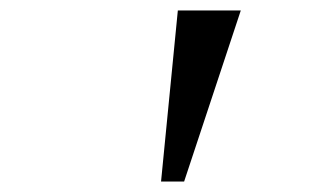

<svg xmlns="http://www.w3.org/2000/svg" viewBox="-20 -670 620 366"><path d="M287 -324 319 -650H439L331 -324Z"/></svg>

Font: Sometype Mono
Style: Italic
Weight: 400
Italic angle: -12°
Monospace: yes
Designer: Ryoichi Tsunekawa
Foundry: Dharma Type
Version: Version 1.000; ttfautohint (v1.8.3)